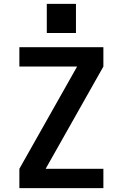

<svg xmlns="http://www.w3.org/2000/svg" viewBox="-20 -981 640 1001"><path d="M81 0V-101L382 -634H81V-735H519V-634L218 -101H519V0ZM376 -809H224V-961H376Z"/></svg>

Font: Iosevka SS04 Extended
Style: Bold
Weight: 700
Width: 7
Monospace: yes
Designer: Belleve Invis
Foundry: Belleve Invis
Version: Version 19.0.0; ttfautohint (v1.8.4)